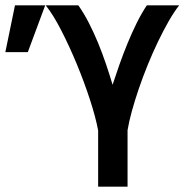

<svg xmlns="http://www.w3.org/2000/svg" viewBox="-171 -714 691 718"><path d="M196 -226Q187 -275 165.5 -341Q144 -407 116.5 -473.5Q89 -540 58.5 -599.5Q28 -659 0 -694H122Q143 -664 161.5 -628Q180 -592 196 -553Q212 -514 225.5 -474Q239 -434 250 -397Q262 -434 276 -473.5Q290 -513 306 -552Q322 -591 340 -627.5Q358 -664 378 -694H499Q480 -670 460 -635Q440 -600 420 -558.5Q400 -517 381.5 -471.5Q363 -426 348 -382Q333 -338 322 -298Q311 -258 306 -227V-16H196ZM-115 -694H-2L-67 -519H-151Z"/></svg>

Font: D2Coding
Style: Bold
Weight: 700
Monospace: yes
Designer: Yong-Rak Park; Jeong-Hwan Yoon; Sang-Min Lee;
Foundry: NHN Corporation
Version: Version 1.3.2; Build 20180524